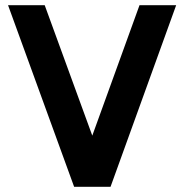

<svg xmlns="http://www.w3.org/2000/svg" viewBox="-20 -720 711 740"><path d="M11 -700 265.7 0H406L659 -700H517.7L335.7 -197.3L152.3 -700Z"/></svg>

Font: Unageo Variable
Style: Regular
Weight: 300
Designer: Richard Sepsi
Foundry: Richard Sepsi
Version: Version 2.200